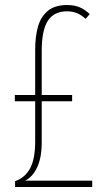

<svg xmlns="http://www.w3.org/2000/svg" viewBox="-20 -744 426 764"><path d="M247 -724Q276 -724 297 -715Q318 -706 337 -688L321 -669Q299 -688 281.5 -693.5Q264 -699 247 -699Q195 -699 170.5 -661.5Q146 -624 146 -541V-366H267V-341H146V-177Q146 -117 128 -78.5Q110 -40 80 -25H347V0H40V-23Q80 -37 100 -74.5Q120 -112 120 -182V-341H39V-366H120V-548Q120 -598 131 -637.5Q142 -677 170 -700.5Q198 -724 247 -724Z"/></svg>

Font: Noto Sans Thai Looped ExtraCondensed Thin
Style: Regular
Weight: 100
Width: 2
Designer: Sasikarn Vongin, Ben Mitchell
Foundry: The Fontpad Ltd
Version: Version 1.001; ttfautohint (v1.8.4.7-5d5b)